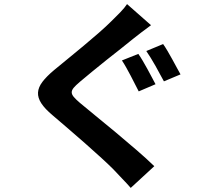

<svg xmlns="http://www.w3.org/2000/svg" viewBox="-20 -841 1040 937"><path d="M655 -578Q665 -564 676.5 -544.5Q688 -525 699.5 -504Q711 -483 721.5 -463Q732 -443 739 -430L657 -395Q649 -410 639 -430Q629 -450 618 -471Q607 -492 596 -511.5Q585 -531 575 -546ZM776 -626Q786 -612 797.5 -592.5Q809 -573 820.5 -552Q832 -531 842.5 -511.5Q853 -492 861 -478L780 -444Q771 -460 760.5 -479.5Q750 -499 739 -519Q728 -539 716 -558Q704 -577 694 -592ZM717 -718Q693 -701 670 -683Q647 -665 629 -651Q605 -631 570.5 -604Q536 -577 499.5 -548Q463 -519 428.5 -490.5Q394 -462 369 -441Q349 -424 339.5 -412.5Q330 -401 330 -390.5Q330 -380 340 -368Q350 -356 370 -339Q398 -315 444.5 -277.5Q491 -240 543 -196.5Q595 -153 645.5 -109.5Q696 -66 733 -30L618 76Q598 53 575.5 30Q553 7 532 -16Q511 -37 475 -70Q439 -103 397 -140Q355 -177 312.5 -213.5Q270 -250 236 -279Q199 -310 181.5 -337Q164 -364 165.5 -389.5Q167 -415 187 -441.5Q207 -468 244 -499Q273 -523 311 -554Q349 -585 388 -617.5Q427 -650 463 -681.5Q499 -713 524 -738Q545 -758 567 -781Q589 -804 600 -821Z"/></svg>

Font: SpoqaHanSansJP-Bold
Style: Regular
Weight: 700
Designer: [Source Han Sans]
Ryoko NISHIZUKA  (kana & ideographs); Paul D. Hunt (Latin, Greek & Cyrillic); Wenlong ZHANG  (bopomofo
Foundry: Spoqa (http://bi.spoqa.com)
Version: Version 1.002.20150607